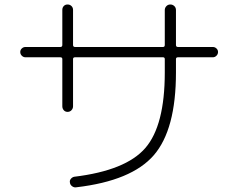

<svg xmlns="http://www.w3.org/2000/svg" viewBox="-20 -793 1040 838"><path d="M90.8 -543Q82 -543 75.2 -549.8Q68.4 -556.6 68.4 -565.9Q68.4 -575.2 75.2 -581.5Q82 -587.9 90.8 -587.9H243.2Q252 -587.9 252 -596.7V-750Q252 -759.8 258.3 -766.6Q264.6 -773.4 274.9 -773.4Q285.2 -773.4 292 -766.6Q298.8 -759.8 298.8 -750V-596.7Q298.8 -587.9 307.6 -587.9H691.4Q699.2 -587.9 699.2 -596.7V-749Q699.2 -758.8 706.1 -766.1Q712.9 -773.4 723.6 -773.4Q733.4 -773.4 740.7 -766.6Q748 -759.8 748 -749V-596.7Q748 -587.9 756.8 -587.9H909.2Q918 -587.9 924.8 -581.5Q931.6 -575.2 931.6 -565.9Q931.6 -556.6 924.8 -549.8Q918 -543 909.2 -543H756.8Q748 -543 748 -535.2V-476.6Q748 -227.5 651.4 -115.7Q554.7 -3.9 313.5 24.4Q303.7 26.4 294.9 20Q286.1 13.7 285.2 3.9Q283.2 -4.9 289.1 -12.2Q294.9 -19.5 303.7 -21.5Q529.3 -48.8 614.3 -147Q699.2 -245.1 699.2 -476.6V-535.2Q699.2 -543 691.4 -543H307.6Q298.8 -543 298.8 -535.2V-329.1Q298.8 -319.3 292 -312Q285.2 -304.7 274.9 -304.7Q264.6 -304.7 258.3 -312Q252 -319.3 252 -329.1V-535.2Q252 -543 243.2 -543Z"/></svg>

Font: Rounded-X Mgen+ 1m light
Style: Regular
Weight: 200
Designer: [Source Han Sans]
Ryoko NISHIZUKA  (kana & ideographs); Paul D. Hunt (Latin, Greek & Cyrillic); Wenlong ZHANG  (bopomofo
Version: Version 1.059.20150602